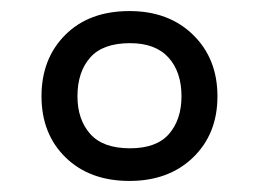

<svg xmlns="http://www.w3.org/2000/svg" viewBox="-20 -744 468 347"><path d="M214 -417Q142 -417 98.5 -459.5Q55 -502 55 -570Q55 -638 98 -681Q141 -724 214 -724Q285 -724 329 -681Q373 -638 373 -570Q373 -502 329 -459.5Q285 -417 214 -417ZM215 -476Q263 -476 285.5 -502Q308 -528 308 -570Q308 -614 284.5 -640Q261 -666 215 -666Q166 -666 143 -640Q120 -614 120 -570Q120 -528 143 -502Q166 -476 215 -476Z"/></svg>

Font: Noto Sans Samaritan
Style: Regular
Weight: 400
Designer: Monotype Design Team
Foundry: Monotype Imaging Inc.
Version: Version 2.001; ttfautohint (v1.8.4.7-5d5b)